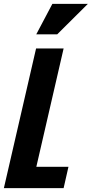

<svg xmlns="http://www.w3.org/2000/svg" viewBox="-29 -970 473 990"><path d="M-9 0 157 -720H299L133 0ZM63 0 88 -110H324L299 0ZM266 -793H158L241 -950H424Z"/></svg>

Font: Instrument Sans Condensed
Style: Bold Italic
Weight: 700
Width: 3
Italic angle: -13°
Designer: Rodrigo Fuenzalida
Foundry: fragTYPE
Version: Version 1.000;gftools[0.9.28]